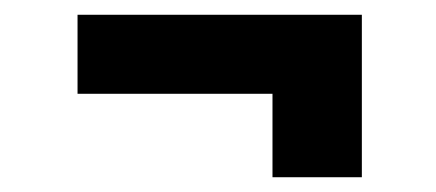

<svg xmlns="http://www.w3.org/2000/svg" viewBox="-20 -393 590 260"><path d="M349 -153V-266H85V-373H470V-153Z"/></svg>

Font: Inconsolata SemiExpanded ExtraBold
Style: Regular
Weight: 800
Width: 6
Monospace: yes
Designer: Raph Levien, Cyreal, Brenton Simpson
Foundry: Raph Levien, Cyreal, Google
Version: Version 3.001; ttfautohint (v1.8.2.53-6de2)